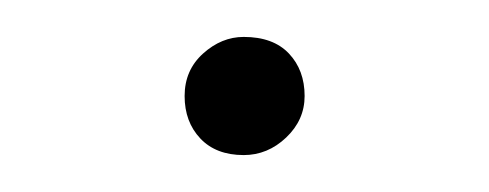

<svg xmlns="http://www.w3.org/2000/svg" viewBox="-20 -318 265 104"><path d="M112 -234Q97 -234 88.5 -243Q80 -252 80 -266Q80 -280 90 -289Q100 -298 112 -298Q128 -298 136.5 -289Q145 -280 145 -266Q145 -253 135 -243.5Q125 -234 112 -234Z"/></svg>

Font: Petrona Thin
Style: Regular
Weight: 100
Designer: Ringo R. Seeber
Foundry: Ringo R. Seeber
Version: Version 2.001; ttfautohint (v1.8.3)